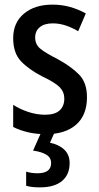

<svg xmlns="http://www.w3.org/2000/svg" viewBox="-20 -570 430 830"><path d="M356 -150Q356 -72 309 -31Q262 10 179 10Q135 10 100 1.5Q65 -7 37 -21V-117Q64 -99 101 -86.5Q138 -74 175 -74Q217 -74 237.5 -92.5Q258 -111 258 -144Q258 -172 238.5 -192.5Q219 -213 162 -240Q104 -270 70.5 -305.5Q37 -341 37 -405Q37 -472 83.5 -511Q130 -550 207 -550Q247 -550 282.5 -540Q318 -530 351 -512L318 -435Q293 -450 265 -459.5Q237 -469 208 -469Q172 -469 152 -452.5Q132 -436 132 -408Q132 -379 152.5 -361Q173 -343 230 -314Q287 -283 321.5 -248Q356 -213 356 -150ZM281 135Q281 185 248 212.5Q215 240 152 240Q115 240 93 233V172Q115 179 142 179Q201 179 201 135Q201 111 180 98.5Q159 86 123 81L159 0H217L196 47Q235 55 258 77Q281 99 281 135Z"/></svg>

Font: Noto Sans Arabic UI Cn Md
Style: Regular
Weight: 500
Width: 3
Designer: Monotype Design Team, Nadine Chahine and Nizar Qandah
Foundry: Monotype Imaging Inc.
Version: Version 2.010; ttfautohint (v1.8.4.7-5d5b)